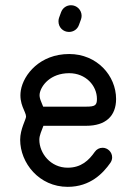

<svg xmlns="http://www.w3.org/2000/svg" viewBox="-20 -708 508 734"><path d="M342.3 -127.4C319.8 -95.2 290.5 -66.9 238.8 -66.9C173.3 -66.9 130.4 -122.1 130.4 -173.8C130.4 -191.4 139.2 -208 146 -227.1H309.6C384.3 -227.1 423.8 -264.6 423.8 -329.6C423.8 -418.9 350.6 -501.5 244.6 -501.5C132.8 -501.5 69.8 -423.3 59.6 -362.3C51.3 -309.6 79.6 -281.2 79.6 -262.2C79.6 -252 57.1 -214.4 57.1 -173.8C57.1 -85 129.4 6.3 238.8 6.3C325.7 6.3 374.5 -46.4 401.9 -85.4C406.2 -91.8 408.7 -98.6 408.7 -106.4C408.7 -126.5 392.1 -143.1 372.1 -143.1C359.9 -143.1 349.1 -137.2 342.3 -127.4ZM281.7 -612.3 289.6 -633.8C291 -638.2 292 -642.6 292 -647.5C292 -669.9 273.9 -688 251.5 -688C233.9 -688 219.2 -677.2 213.4 -661.1L205.6 -639.6C204.1 -635.3 203.6 -630.9 203.6 -626C203.6 -603.5 221.2 -585.9 243.7 -585.9C261.2 -585.9 275.9 -596.2 281.7 -612.3ZM131.8 -350.6C137.2 -381.3 172.9 -428.2 244.6 -428.2C307.6 -428.2 350.6 -380.9 350.6 -329.6C350.6 -305.2 342.8 -300.3 309.6 -300.3H145C138.2 -318.4 128.9 -333.5 131.8 -350.6Z"/></svg>

Font: Velvelyne
Style: Regular
Weight: 400
Designer: Manon Van der Borght et Mariel Nils
Foundry: Velvetyne
Version: Version 1.070;Glyphs 3.3.1 (3343)